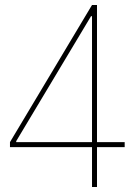

<svg xmlns="http://www.w3.org/2000/svg" viewBox="-20 -750 540 770"><path d="M349 0V-160H20V-180L349 -730H369V-180H480V-160H369V0ZM45 -180H349V-685H345L45 -184Z"/></svg>

Font: M PLUS 1 Code Thin
Style: Regular
Weight: 250
Designer: Coji Morishita
Foundry: UNDERFOREST DESIGN
Version: Version 1.002